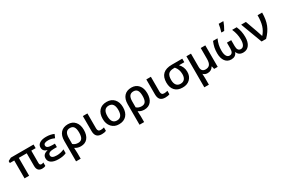

<svg xmlns="http://www.w3.org/2000/svg" viewBox="144 -2370 6157 4179"><g transform="rotate(-30 3222.5 -280.5)"><path d="M598.1 -82Q624 -82 649.9 -95.2V-8.8Q619.1 9.8 564.9 9.8Q437 9.8 437 -131.8V-449.2H237.8V0H123V-449.2H12.2V-499L89.8 -540H661.1V-449.2H551.8V-138.2Q551.8 -82 598.1 -82Z M1008.8 -324.2H1072.8V-237.8H995.6Q848.6 -237.8 848.6 -157.2Q848.6 -81.1 985.8 -81.1Q1079.6 -81.1 1171.9 -123V-26.9Q1098.1 9.8 978 9.8Q860.4 9.8 797.6 -31.2Q734.9 -72.3 734.9 -147.9Q734.9 -199.2 765.1 -231.2Q795.4 -263.2 859.9 -278.8V-284.2Q757.8 -310.5 757.8 -408.2Q757.8 -475.1 816.9 -512.2Q876.5 -549.8 978 -549.8Q1086.4 -549.8 1172.9 -511.2L1134.8 -423.8Q1079.6 -447.8 1046.9 -454.1Q1012.7 -460.9 979 -460.9Q863.8 -460.9 863.8 -396Q863.8 -358.9 899.2 -341.6Q934.6 -324.2 1008.8 -324.2Z M1769 -270Q1769 -137.2 1708 -63.5Q1647.5 9.8 1537.1 9.8Q1456.1 9.8 1395 -32.2H1389.2Q1395 26.4 1395 100.1V240.2H1278.8V-273.9Q1278.8 -405.8 1343.3 -477.5Q1408.2 -549.8 1526.9 -549.8Q1638.2 -549.8 1703.6 -474.1Q1769 -398.4 1769 -270ZM1523.9 -456.1Q1458.5 -456.1 1426.8 -412.1Q1395 -368.2 1395 -276.9V-129.9Q1445.3 -84 1522.9 -84Q1590.3 -84 1620.6 -128.9Q1650.9 -173.8 1650.9 -270Q1650.9 -366.2 1620.8 -411.1Q1590.8 -456.1 1523.9 -456.1Z M1899.9 -540H2014.6V-164.1Q2014.6 -83 2085.9 -83Q2129.4 -83 2173.8 -96.2V-9.8Q2132.3 9.8 2064 9.8Q1980 9.8 1939.9 -33Q1899.9 -75.7 1899.9 -163.1Z M2753.9 -271Q2753.9 -138.2 2686 -64.5Q2617.7 9.8 2497.1 9.8Q2383.3 11.7 2312 -66.4Q2240.7 -144.5 2242.7 -271Q2242.7 -402.3 2310.1 -476.1Q2377.4 -549.8 2500 -549.8Q2617.2 -549.8 2685.5 -474.1Q2753.9 -398.4 2753.9 -271ZM2360.8 -271Q2360.8 -84 2499 -84Q2635.7 -84 2635.7 -271Q2635.7 -456.1 2498 -456.1Q2360.8 -456.1 2360.8 -271Z M3363.8 -270Q3363.8 -137.2 3302.7 -63.5Q3242.2 9.8 3131.8 9.8Q3050.8 9.8 2989.7 -32.2H2983.9Q2989.7 26.4 2989.7 100.1V240.2H2873.5V-273.9Q2873.5 -405.8 2938 -477.5Q3002.9 -549.8 3121.6 -549.8Q3232.9 -549.8 3298.3 -474.1Q3363.8 -398.4 3363.8 -270ZM3118.7 -456.1Q3053.2 -456.1 3021.5 -412.1Q2989.7 -368.2 2989.7 -276.9V-129.9Q3040 -84 3117.7 -84Q3185.1 -84 3215.3 -128.9Q3245.6 -173.8 3245.6 -270Q3245.6 -366.2 3215.6 -411.1Q3185.5 -456.1 3118.7 -456.1Z M3494.6 -540H3609.4V-164.1Q3609.4 -83 3680.7 -83Q3724.1 -83 3768.6 -96.2V-9.8Q3727.1 9.8 3658.7 9.8Q3574.7 9.8 3534.7 -33Q3494.6 -75.7 3494.6 -163.1Z M4351.6 -240.2Q4352.5 -127.9 4281.7 -58.1Q4210.9 11.7 4093.8 9.8Q3973.1 9.8 3905.3 -61Q3837.4 -131.8 3837.4 -259.8Q3837.4 -540 4136.7 -540H4398.4V-451.2H4264.6Q4351.6 -362.3 4351.6 -240.2ZM3956.5 -259.8Q3956.5 -174.8 3992.4 -129.4Q4028.3 -84 4095.7 -84Q4162.1 -84 4197.8 -126.5Q4233.4 -168.9 4233.4 -249Q4233.4 -368.2 4159.7 -451.2H4131.8Q4037.1 -451.2 3996.6 -405.8Q3956.5 -360.8 3956.5 -259.8Z M4617.2 -540V-206.1Q4617.2 -83 4723.6 -83Q4794.9 -83 4828.6 -126Q4862.3 -168.9 4862.3 -271V-540H4977.5V0H4888.2L4871.6 -71.8H4865.2Q4818.4 9.8 4721.2 9.8Q4652.8 9.8 4614.3 -34.2H4612.3Q4613.8 -20.5 4615.2 22.9Q4617.2 61.5 4617.2 84V240.2H4502.4V-540Z M5317.4 9.8Q5221.7 9.8 5167.5 -63Q5113.8 -135.7 5113.8 -262.2Q5113.8 -339.8 5127.4 -403.8Q5141.6 -468.8 5171.4 -540H5284.7Q5252.4 -468.8 5237.8 -404.3Q5223.6 -337.9 5223.6 -264.2Q5223.6 -177.7 5250.5 -129.9Q5277.3 -82 5326.7 -82Q5414.6 -82 5414.6 -208V-356H5522.5V-208Q5522.5 -82 5609.4 -82Q5659.2 -82 5685.8 -128.9Q5712.4 -175.8 5712.4 -263.2Q5712.4 -405.8 5651.4 -540H5765.6Q5796.4 -468.8 5809.6 -402.3Q5822.8 -335.4 5822.8 -262.2Q5822.8 -136.2 5768.6 -63Q5714.8 9.8 5618.7 9.8Q5506.3 9.8 5470.7 -85.9H5465.3Q5429.7 9.8 5317.4 9.8ZM5422.4 -606V-620.1Q5435.1 -659.2 5447.8 -711.9Q5459.5 -761.7 5464.4 -800.8H5578.6V-789.1Q5566.4 -752.9 5542 -702.1Q5516.6 -648.9 5490.7 -606Z M6080.6 0 5878.4 -540H5997.6L6103.5 -245.1Q6120.1 -201.7 6151.4 -100.1H6155.3Q6227.5 -181.2 6259.3 -283.7Q6290.5 -384.8 6290.5 -540H6405.3Q6405.3 -361.3 6355.5 -237.3Q6305.7 -113.8 6193.4 0Z"/></g></svg>

Font: Open Sans
Style: SemiBold
Weight: 600
Foundry: Ascender Corporation
Version: Version 1.10